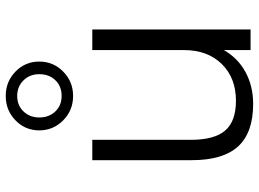

<svg xmlns="http://www.w3.org/2000/svg" viewBox="-134 -740 883 654"><g transform="rotate(-90 307.0 -412.5)"><path d="M534.2 -539.1V0H463.9V-90.8Q436.5 -43 388.7 -17.1Q340.8 8.8 280.3 8.8Q182.6 8.8 135.7 -42.5Q88.9 -93.8 88.9 -200.2V-539.1H158.2V-204.1Q158.2 -123 189.9 -86.4Q221.7 -49.8 291 -49.8Q369.1 -49.8 416.5 -98.1Q463.9 -146.5 463.9 -226.6V-539.1ZM224.6 -638.2Q190.4 -671.9 190.4 -719.7Q190.4 -767.6 224.6 -800.8Q258.8 -834 307.6 -834Q356.4 -834 390.6 -800.8Q424.8 -767.6 424.8 -719.7Q424.8 -671.9 390.6 -638.2Q356.4 -604.5 307.6 -604.5Q258.8 -604.5 224.6 -638.2ZM234.4 -719.7Q234.4 -686.5 254.9 -665Q275.4 -643.6 307.6 -643.6Q340.8 -643.6 361.3 -665Q381.8 -686.5 381.8 -719.7Q381.8 -752 360.8 -773.4Q339.8 -794.9 307.6 -794.9Q275.4 -794.9 254.9 -773.4Q234.4 -752 234.4 -719.7Z"/></g></svg>

Font: Min Sans Light
Style: Regular
Weight: 300
Designer: Jinseong-Kim, NotoSansCJK, Nunito
Foundry: Jinseong-Kim
Version: Version 1.400;Glyphs 3.1.2 (3151)